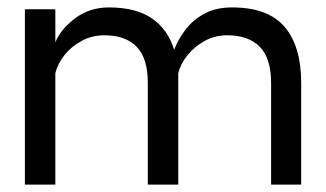

<svg xmlns="http://www.w3.org/2000/svg" viewBox="-20 -497 879 517"><path d="M47 0V-472H129V-383Q143 -418 182 -447.5Q221 -477 273 -477Q346 -477 389 -447.5Q432 -418 449 -363Q459 -390 479 -416.5Q499 -443 530 -460Q561 -477 605 -477Q702 -477 746.5 -424.5Q791 -372 791 -274V0H710V-274Q710 -340 679.5 -371Q649 -402 592 -402Q559 -402 531.5 -387Q504 -372 485 -348.5Q466 -325 460 -300V0H378V-274Q378 -340 348 -371Q318 -402 261 -402Q228 -402 200 -387Q172 -372 153.5 -348.5Q135 -325 129 -300V0Z"/></svg>

Font: Lil Grotesk Medium
Style: Regular
Weight: 500
Designer: Bastien Sozeau
Foundry: NBR — Bastien Sozeau
Version: Version 3.003; ttfautohint (v1.8.4.7-5d5b);gftools[0.9.33]